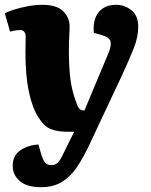

<svg xmlns="http://www.w3.org/2000/svg" viewBox="-24 -549 630 800"><path d="M347 57Q323 108 296.5 147.5Q270 187 234 209Q198 231 147 231Q88 231 58.5 205.5Q29 180 29 142Q29 99 60.5 77.5Q92 56 136 53L147 91Q155 118 164 128.5Q173 139 190 139Q207 139 217.5 128Q228 117 239 93L285 0H258Q214 0 186.5 -11.5Q159 -23 136 -60Q110 -101 96 -168Q82 -235 82 -331Q82 -347 82.5 -363Q83 -379 83 -395Q83 -424 59 -424Q54 -424 42.5 -422.5Q31 -421 18 -417L-4 -494Q12 -502 38 -510Q64 -518 94.5 -523.5Q125 -529 152 -529Q212 -529 239 -502.5Q266 -476 266 -439Q266 -420 264.5 -397.5Q263 -375 263 -338Q263 -270 269.5 -218.5Q276 -167 297 -113Q303 -98 309.5 -93.5Q316 -89 323 -89H328L428 -328Q441 -359 436.5 -376.5Q432 -394 399 -403L367 -412Q362 -467 387 -498Q412 -529 461 -529Q495 -529 523.5 -506.5Q552 -484 552 -437Q552 -395 533 -347Q514 -299 480 -226Z"/></svg>

Font: Literata 12pt ExtraBold
Style: Italic
Weight: 800
Italic angle: -2°
Designer: Latin by Veronika Burian and Jose Scaglione. Greek by Irene Vlachou. Cyrillic by Vera Evstafieva
Foundry: TypeTogether
Version: Version 3.002